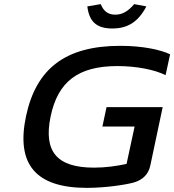

<svg xmlns="http://www.w3.org/2000/svg" viewBox="-20 -901 844 930"><path d="M782 -537 804 -638C756 -661 668 -679 563 -679C297 -679 155 -569 106 -338C57 -106 152 9 401 9C498 9 597 -8 628 -17C670 -29 699 -56 708 -99L768 -382H496L476 -288H632L593 -107C546 -97 493 -89 436 -89C256 -89 190 -166 225 -336C260 -506 359 -581 549 -581C636 -581 726 -565 782 -537ZM403 -870 468 -881C482 -846 504 -830 538 -830C573 -830 600 -846 630 -881L689 -870C650 -796 600 -763 524 -763C448 -763 412 -796 403 -870Z"/></svg>

Font: LT Wave Medium
Style: Italic
Weight: 500
Designer: Daniel Lyons
Version: Version 2.5 (Glyphs App)